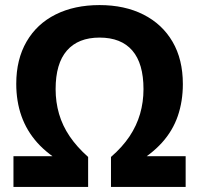

<svg xmlns="http://www.w3.org/2000/svg" viewBox="-20 -736 785 756"><path d="M33 0V-121H234L237 -89Q169 -127 127 -174Q85 -221 64.5 -279Q44 -337 44 -406Q44 -502 84.5 -572Q125 -642 199 -679Q273 -716 372 -716Q471 -716 545 -678.5Q619 -641 659.5 -571.5Q700 -502 700 -405Q700 -337 680 -279Q660 -221 617.5 -174Q575 -127 508 -89L511 -121H711V0H417V-118Q462 -157 490 -199Q518 -241 531.5 -287.5Q545 -334 545 -385Q545 -486 501 -537Q457 -588 372 -588Q288 -588 243.5 -537Q199 -486 199 -385Q199 -334 212.5 -287.5Q226 -241 254.5 -199Q283 -157 327 -118V0Z"/></svg>

Font: Nunito Sans 10pt SemiCondensed ExtraBold
Style: Regular
Weight: 800
Width: 4
Designer: Vernon Adams
Foundry: Vernon Adams
Version: Version 3.101;gftools[0.9.27]